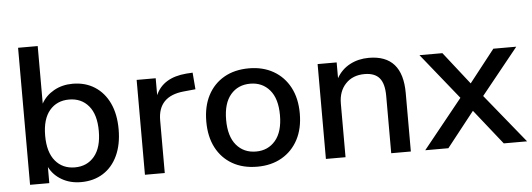

<svg xmlns="http://www.w3.org/2000/svg" viewBox="-48 -840 2728 984"><g transform="rotate(-5 1316.0 -348.0)"><path d="M333 9Q277 9 234 -16Q191 -41 170 -83V0H71V-705H172V-409Q194 -449 236.5 -473Q279 -497 333 -497Q398 -497 446.5 -466Q495 -435 521.5 -378.5Q548 -322 548 -244Q548 -166 521.5 -109Q495 -52 446.5 -21.5Q398 9 333 9ZM308 -69Q371 -69 408.5 -114Q446 -159 446 -244Q446 -329 408.5 -373.5Q371 -418 308 -418Q245 -418 207.5 -373.5Q170 -329 170 -244Q170 -159 207.5 -114Q245 -69 308 -69Z M662 0V-488H760V-401Q798 -488 918 -498L951 -500L958 -414L897 -408Q764 -395 764 -271V0Z M1240 9Q1166 9 1112 -22Q1058 -53 1028.5 -109.5Q999 -166 999 -244Q999 -322 1028.5 -378.5Q1058 -435 1112 -466Q1166 -497 1240 -497Q1312 -497 1366 -466Q1420 -435 1450 -378.5Q1480 -322 1480 -244Q1480 -166 1450 -109.5Q1420 -53 1366 -22Q1312 9 1240 9ZM1240 -69Q1302 -69 1340 -114Q1378 -159 1378 -244Q1378 -329 1340 -373.5Q1302 -418 1240 -418Q1177 -418 1139 -373.5Q1101 -329 1101 -244Q1101 -159 1139 -114Q1177 -69 1240 -69Z M1593 0V-488H1691V-407Q1716 -451 1759.5 -474Q1803 -497 1857 -497Q2030 -497 2030 -301V0H1929V-295Q1929 -358 1904.5 -387Q1880 -416 1828 -416Q1767 -416 1730.5 -377.5Q1694 -339 1694 -276V0Z M2104 0 2307 -252 2117 -488H2235L2366 -321L2497 -488H2615L2424 -251L2628 0H2508L2365 -180L2223 0Z"/></g></svg>

Font: Nunito Sans SemiBold
Style: Regular
Weight: 600
Designer: Vernon Adams
Foundry: Vernon Adams
Version: Version 3.101; ttfautohint (v1.8.4.7-5d5b);gftools[0.9.27]